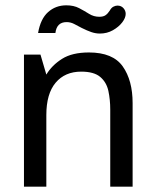

<svg xmlns="http://www.w3.org/2000/svg" viewBox="-20 -701 586 721"><path d="M70 0V-496H132L154 -421Q175 -456 213 -480Q251 -504 314 -504Q404 -504 441 -451.5Q478 -399 478 -314V0H394V-289Q394 -327 387 -359.5Q380 -392 356.5 -412Q333 -432 285 -432Q224 -432 189 -390.5Q154 -349 154 -269V0ZM355 -575Q339 -575 323 -580.5Q307 -586 287 -596Q272 -604 258.5 -611Q245 -618 230 -618Q193 -618 188 -577H123Q132 -630 160.5 -655.5Q189 -681 229 -681Q257 -681 277 -670.5Q297 -660 314.5 -649Q332 -638 353 -638Q368 -638 376.5 -644Q385 -650 392 -661Q398 -672 406 -676Q414 -680 421 -680Q435 -680 443.5 -670.5Q452 -661 452 -649Q452 -634 439 -617Q426 -600 404 -587.5Q382 -575 355 -575Z"/></svg>

Font: Atkinson Hyperlegible
Style: Regular
Weight: 400
Designer: Elliott Scott, Megan Eiswerth, Linus Boman, Theodore Petrosky
Foundry: Braille Institute
Version: Version 1.006; ttfautohint (v1.8.3)